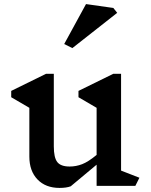

<svg xmlns="http://www.w3.org/2000/svg" viewBox="-20 -912 739 942"><path d="M644 0H454V-104L327 2Q306 10 272 10Q204 10 164 -31.5Q124 -73 124 -144V-383L35 -435V-466L206 -550H244V-194Q244 -139 261 -117Q278 -95 322 -95Q353 -95 383 -106.5Q413 -118 454 -152V-383L365 -435V-466L536 -550H574V-75L664 -40ZM555 -849 335 -676 295 -696 402 -892 536 -873Z"/></svg>

Font: Inknut Antiqua
Style: Regular
Weight: 400
Designer: Claus Eggers Sørensen
Foundry: Claus Eggers Sørensen
Version: Version 1.003; ttfautohint (v1.8.2) -l 8 -r 50 -G 200 -x 14 